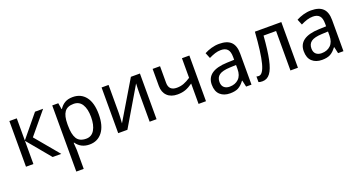

<svg xmlns="http://www.w3.org/2000/svg" viewBox="-43 -1211 3966 2117"><g transform="rotate(-20 1940.0 -153.0)"><path d="M475 -536 261 -278 493 0H392L166 -272V0H79V-536H166V-276L380 -536Z M1031 -269Q1031 -135 975 -62.5Q919 10 824 10Q723 10 669 -68H663Q669 1 669 20V240H582V-536H653L665 -463H669Q694 -502 731 -524Q768 -546 825 -546Q921 -546 976 -475Q1031 -404 1031 -269ZM669 -286V-269Q669 -165 700.5 -114Q732 -63 810 -63Q874 -63 907.5 -119.5Q941 -176 941 -270Q941 -365 907.5 -418.5Q874 -472 808 -472Q734 -472 701.5 -426.5Q669 -381 669 -286Z M1243 -209Q1243 -168 1237 -87L1505 -536H1611V0H1530V-316Q1530 -346 1531 -383.5Q1532 -421 1534 -448L1269 0H1161V-536H1243Z M1847 -341Q1847 -249 1941 -249Q1985 -249 2022.5 -263Q2060 -277 2104 -306V-536H2191V0H2104V-239Q2059 -207 2018 -192Q1977 -177 1924 -177Q1847 -177 1803.5 -219.5Q1760 -262 1760 -335V-536H1847Z M2725 -365V0H2662L2645 -76H2641Q2606 -29 2569.5 -9.5Q2533 10 2472 10Q2400 10 2356.5 -30Q2313 -70 2313 -149Q2313 -311 2554 -320L2639 -323V-355Q2639 -419 2613.5 -446.5Q2588 -474 2537 -474Q2502 -474 2467.5 -463Q2433 -452 2395 -433L2368 -499Q2405 -519 2450 -532Q2495 -545 2542 -545Q2635 -545 2680 -501.5Q2725 -458 2725 -365ZM2566 -259Q2477 -255 2440 -228Q2403 -201 2403 -148Q2403 -105 2427.5 -83Q2452 -61 2493 -61Q2558 -61 2598.5 -100Q2639 -139 2639 -214V-262Z M3182 0V-463H3035Q3022 -291 3000.5 -189Q2979 -87 2943.5 -40Q2908 7 2853 7Q2822 7 2807 0V-66Q2818 -62 2834 -62Q2883 -62 2913 -176.5Q2943 -291 2960 -536H3270V0Z M3804 -365V0H3741L3724 -76H3720Q3685 -29 3648.5 -9.5Q3612 10 3551 10Q3479 10 3435.5 -30Q3392 -70 3392 -149Q3392 -311 3633 -320L3718 -323V-355Q3718 -419 3692.5 -446.5Q3667 -474 3616 -474Q3581 -474 3546.5 -463Q3512 -452 3474 -433L3447 -499Q3484 -519 3529 -532Q3574 -545 3621 -545Q3714 -545 3759 -501.5Q3804 -458 3804 -365ZM3645 -259Q3556 -255 3519 -228Q3482 -201 3482 -148Q3482 -105 3506.5 -83Q3531 -61 3572 -61Q3637 -61 3677.5 -100Q3718 -139 3718 -214V-262Z"/></g></svg>

Font: Noto Sans Display
Style: Regular
Weight: 400
Designer: Monotype Design team
Foundry: Monotype Imaging Inc.
Version: Version 1.000